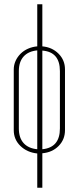

<svg xmlns="http://www.w3.org/2000/svg" viewBox="-20 -719 373 907"><path d="M180 -699V-500Q226 -496 256.5 -465.5Q287 -435 287 -391V-104Q287 -60 257 -29.5Q227 1 180 5V168H156V6Q108 1 76.5 -29.5Q45 -60 45 -104V-391Q45 -412 53.5 -431Q62 -450 77 -465Q92 -480 112.5 -489Q133 -498 156 -500V-699ZM156 -481Q114 -477 91.5 -452Q69 -427 69 -383V-112Q69 -68 91.5 -43Q114 -18 156 -14ZM180 -14Q263 -22 263 -112V-383Q263 -474 180 -480Z"/></svg>

Font: Moniqa Thin Paragraph
Style: Regular
Weight: 100
Designer: Rajesh Rajput
Foundry: Rajesh Rajput
Version: Version 1.000